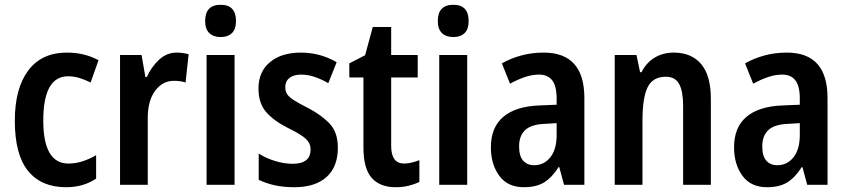

<svg xmlns="http://www.w3.org/2000/svg" viewBox="-20 -773 3543 803"><path d="M256 10Q153 10 97.5 -58Q42 -126 42 -268Q42 -403 98 -478Q154 -553 260 -553Q299 -553 332 -544.5Q365 -536 392 -521L359 -428Q335 -440 311.5 -447Q288 -454 265 -454Q161 -454 161 -269Q161 -89 266 -89Q296 -89 325.5 -98.5Q355 -108 382 -124V-26Q329 10 256 10Z M719 -553Q745 -553 769 -546L756 -428Q736 -435 707 -435Q660 -435 629 -393.5Q598 -352 598 -280V0H482V-543H572L588 -451H594Q613 -493 645 -523Q677 -553 719 -553Z M903 -753Q967 -753 967 -685Q967 -651 950 -634.5Q933 -618 903 -618Q873 -618 855.5 -634.5Q838 -651 838 -685Q838 -753 903 -753ZM961 -543V0H844V-543Z M1393 -155Q1393 -75 1345.5 -32.5Q1298 10 1211 10Q1166 10 1129.5 2Q1093 -6 1062 -21V-131Q1091 -112 1129.5 -100Q1168 -88 1204 -88Q1279 -88 1279 -148Q1279 -173 1260 -191.5Q1241 -210 1184 -238Q1126 -267 1093.5 -304Q1061 -341 1061 -403Q1061 -473 1109 -513Q1157 -553 1238 -553Q1279 -553 1316 -543Q1353 -533 1388 -513L1353 -425Q1326 -441 1297 -451Q1268 -461 1240 -461Q1208 -461 1190.5 -447Q1173 -433 1173 -409Q1173 -391 1181 -379Q1189 -367 1210 -353.5Q1231 -340 1269 -321Q1326 -291 1359.5 -255Q1393 -219 1393 -155Z M1670 -89Q1685 -89 1701.5 -93Q1718 -97 1734 -103V-12Q1713 -2 1688.5 4Q1664 10 1635 10Q1569 10 1534.5 -29Q1500 -68 1500 -156V-449H1441V-508L1507 -542L1539 -660H1616V-543H1727V-449H1616V-163Q1616 -89 1670 -89Z M1876 -753Q1940 -753 1940 -685Q1940 -651 1923 -634.5Q1906 -618 1876 -618Q1846 -618 1828.5 -634.5Q1811 -651 1811 -685Q1811 -753 1876 -753ZM1934 -543V0H1817V-543Z M2254 -553Q2424 -553 2424 -363V0H2339L2319 -74H2316Q2289 -31 2256 -10.5Q2223 10 2171 10Q2103 10 2068 -38Q2033 -86 2033 -157Q2033 -240 2084.5 -284Q2136 -328 2235 -332L2308 -335V-361Q2308 -413 2289.5 -437Q2271 -461 2234 -461Q2206 -461 2176 -451Q2146 -441 2113 -423L2079 -508Q2116 -529 2160 -541Q2204 -553 2254 -553ZM2259 -255Q2202 -253 2176.5 -229Q2151 -205 2151 -161Q2151 -120 2168 -101Q2185 -82 2214 -82Q2255 -82 2281.5 -115Q2308 -148 2308 -208V-258Z M2798 -553Q2872 -553 2912.5 -505Q2953 -457 2953 -360V0H2837V-331Q2837 -391 2820.5 -421.5Q2804 -452 2765 -452Q2710 -452 2688.5 -408Q2667 -364 2667 -268V0H2551V-543H2642L2657 -471H2663Q2683 -511 2718 -532Q2753 -553 2798 -553Z M3271 -553Q3441 -553 3441 -363V0H3356L3336 -74H3333Q3306 -31 3273 -10.5Q3240 10 3188 10Q3120 10 3085 -38Q3050 -86 3050 -157Q3050 -240 3101.5 -284Q3153 -328 3252 -332L3325 -335V-361Q3325 -413 3306.5 -437Q3288 -461 3251 -461Q3223 -461 3193 -451Q3163 -441 3130 -423L3096 -508Q3133 -529 3177 -541Q3221 -553 3271 -553ZM3276 -255Q3219 -253 3193.5 -229Q3168 -205 3168 -161Q3168 -120 3185 -101Q3202 -82 3231 -82Q3272 -82 3298.5 -115Q3325 -148 3325 -208V-258Z"/></svg>

Font: Noto Sans Khmer UI Condensed SemiBold
Style: Regular
Weight: 600
Width: 3
Designer: Danh Hong and the Monotype Design Team
Foundry: Monotype Imaging Inc.
Version: Version 2.002; ttfautohint (v1.8.4.7-5d5b)